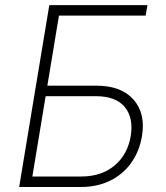

<svg xmlns="http://www.w3.org/2000/svg" viewBox="-20 -748 666 768"><path d="M56.6 0 177.2 -727.5H569.8L562.5 -685.5H215.8L169.4 -405.3H365.7Q464.8 -405.3 513.9 -349.9Q563 -294.4 547.9 -203.6Q537.6 -142.6 504.9 -96.7Q472.2 -50.8 420.7 -25.4Q369.1 0 302.7 0ZM109.4 -42H305.7Q385.7 -42 438.2 -85.9Q490.7 -129.9 502.9 -204.1Q514.6 -276.4 479.2 -319.8Q443.8 -363.3 362.3 -363.3H162.6Z"/></svg>

Font: Inter 16pt ExtraLight
Style: Italic
Weight: 250
Italic angle: -9.3988°
Version: Version 4.001;git-66647c0bb